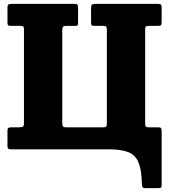

<svg xmlns="http://www.w3.org/2000/svg" viewBox="-20 -770 871 990"><path d="M301 -139.5Q301 -124 304 -118.8Q307 -113.5 322.5 -113.5H511.5Q524 -113.5 527.5 -117.5Q531 -121.5 531 -135V-616.5Q531 -628 527.5 -632.2Q524 -636.5 512 -636.5H466Q456 -636.5 452.8 -639.5Q449.5 -642.5 449.5 -653.5V-725Q449.5 -742 453.8 -746Q458 -750 474.5 -750H793.5Q805.5 -750 809.5 -746.5Q813.5 -743 813.5 -730V-657.5Q813.5 -644 809.8 -640.2Q806 -636.5 793 -636.5H749Q737 -636.5 732.8 -634Q728.5 -631.5 728.5 -619.5V-133Q728.5 -121 732.5 -117.2Q736.5 -113.5 748 -113.5H796Q808.5 -113.5 811 -108.5Q813.5 -103.5 813.5 -90.5V184.5Q813.5 195.5 809.5 197.8Q805.5 200 794.5 200H731Q717 200 714.5 194.2Q712 188.5 711.5 176.5Q710 107.5 694.8 69Q679.5 30.5 643.2 15.2Q607 0 542 0H38.5Q26.5 0 22.5 -3.2Q18.5 -6.5 18.5 -19V-96.5Q18.5 -107 22.8 -110.2Q27 -113.5 38 -113.5H76Q92.5 -113.5 98 -116.8Q103.5 -120 103.5 -136.5V-619.5Q103.5 -630 100 -633.2Q96.5 -636.5 85 -636.5H38Q28 -636.5 23.2 -639Q18.5 -641.5 18.5 -652.5V-728Q18.5 -744 23.8 -747Q29 -750 43.5 -750H362.5Q376 -750 379.2 -746Q382.5 -742 382.5 -728V-654.5Q382.5 -644 380.2 -640.2Q378 -636.5 368 -636.5H322Q307.5 -636.5 304.2 -631Q301 -625.5 301 -611.5Z"/></svg>

Font: Besley* Narrow Heavy
Style: Regular
Weight: 800
Width: 4
Designer: Owen Earl
Foundry: indestructible type*
Version: Version 3.000; ttfautohint (v1.8.3)